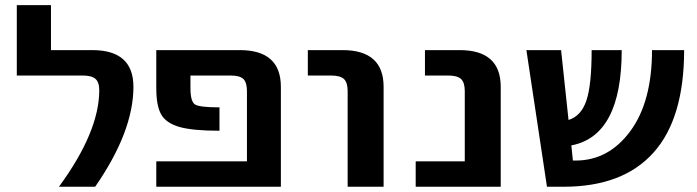

<svg xmlns="http://www.w3.org/2000/svg" viewBox="-20 -710 2649 730"><path d="M43.9 -422.9V-690.4H173.8V-519.5H331.1Q487.3 -519.5 487.3 -379.9Q487.3 -210 341.8 0H204.1Q357.4 -209 357.4 -367.2Q357.4 -397.5 342.8 -410.2Q328.1 -422.9 293.9 -422.9Z M574.2 0V-96.7H918.9V-363.3Q918.9 -396.5 905.3 -409.7Q891.6 -422.9 856.4 -422.9H704.1V-375Q704.1 -324.2 721.2 -313Q738.3 -301.8 814.5 -301.8V-212.9Q711.9 -212.9 661.6 -227.5Q611.3 -242.2 592.8 -274.9Q574.2 -307.6 574.2 -375V-519.5H891.6Q1047.9 -519.5 1047.9 -379.9V0Z M1150.4 -422.9V-519.5H1282.2Q1438.5 -519.5 1438.5 -379.9V0H1301.8V-363.3Q1301.8 -396.5 1287.6 -409.7Q1273.4 -422.9 1238.3 -422.9Z M1560.5 0V-96.7H1747.1V-363.3Q1747.1 -396.5 1732.9 -409.7Q1718.8 -422.9 1683.6 -422.9H1595.7V-519.5H1727.5Q1883.8 -519.5 1883.8 -379.9V0Z M1981.4 -519.5H2113.3L2141.6 -253.9Q2189.5 -268.6 2209.5 -327.6Q2229.5 -386.7 2229.5 -519.5H2343.8Q2343.8 -193.4 2152.3 -157.2L2158.2 -99.6H2168.9Q2293.9 -99.6 2376.5 -211.4Q2459 -323.2 2459 -519.5H2581.1Q2581.1 -259.8 2464.8 -129.9Q2348.6 0 2123 0H2059.6Z"/></svg>

Font: GenEi M Gothic v2 Bold
Style: Regular
Weight: 700
Version: Version 2.0